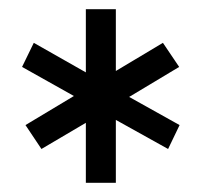

<svg xmlns="http://www.w3.org/2000/svg" viewBox="-20 -772 440 416"><path d="M166 -752H231V-618.2L333 -679.2L368.2 -627L259.8 -562L369.1 -501L344.2 -449.2L231 -512.2V-376H166V-505.9L69.8 -449.2L35.2 -501L140.1 -564L27.8 -627L53.2 -679.2L166 -615.2Z"/></svg>

Font: Lobster Two
Style: Bold
Weight: 700
Designer: Pablo Impallari
Foundry: Pablo Impallari. www.impallari.com
Version: Version 1.006